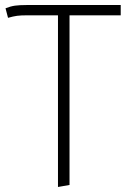

<svg xmlns="http://www.w3.org/2000/svg" viewBox="-20 -542 512 765"><path d="M461 -481H257V195L211 203V-481H90Q63 -481 48 -479Q33 -477 12 -471L2 -509Q22 -517 40 -519.5Q58 -522 87 -522H461Z"/></svg>

Font: FiraGO ExtraLight
Style: Regular
Weight: 200
Designer: bBox Type
Foundry: bBox Type GmbH
Version: Version 1.001